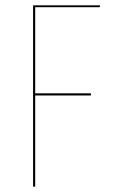

<svg xmlns="http://www.w3.org/2000/svg" viewBox="-20 -700 426 720"><path d="M104 -680H355L354 -673H112V-350H321V-342H112V0H104Z"/></svg>

Font: Fira Sans Compressed Eight
Style: Regular
Weight: 100
Width: 1
Designer: bBox Type GmbH & Carrois Corporate GbR & Edenspiekermann AG
Foundry: bBox Type GmbH & Carrois Corporate GbR & Edenspiekermann AG
Version: Version 4.301